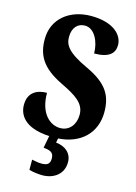

<svg xmlns="http://www.w3.org/2000/svg" viewBox="-140 -797 785 1109"><g transform="rotate(15 252.0 -243.0)"><path d="M226 238C298 238 352 197 352 127C352 73 311 40 256 35L261 9C395 1 480 -83 480 -206C480 -304 444 -370 317 -429C193 -486 170 -526 170 -574C170 -632 202 -661 243 -661C302 -661 335 -586 335 -519C425 -519 456 -553 456 -601C456 -661 398 -724 263 -724C136 -724 38 -648 38 -526C38 -432 73 -363 199 -302C290 -258 346 -224 346 -155C346 -100 314 -52 256 -52C197 -52 131 -104 131 -229C75 -229 20 -205 20 -128C20 -73 53 1 208 9L194 82C229 86 256 91 256 130C256 166 237 174 205 174C190 174 169 171 148 166V227C169 234 210 238 226 238Z"/></g></svg>

Font: Noto Serif Myanmar ExtraCondensed Black
Style: Regular
Weight: 900
Width: 2
Designer: Ben Mitchell and the Monotype Design Team
Foundry: Monotype Imaging Inc.
Version: Version 2.106